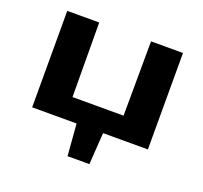

<svg xmlns="http://www.w3.org/2000/svg" viewBox="-116 -629 980 926"><g transform="rotate(20 374.5 -166.0)"><path d="M672 -495V0H442L431 163H319L306 0H78V-495H242L244 -113H506L508 -495Z"/></g></svg>

Font: Exo 2 Expanded
Style: Bold
Weight: 700
Width: 7
Designer: Natanael Gama
Version: Version 1.001;PS 001.001;hotconv 1.0.70;makeotf.lib2.5.58329